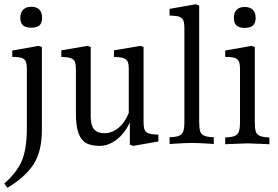

<svg xmlns="http://www.w3.org/2000/svg" viewBox="-28 -678 1314 908"><path d="M171 -594Q171 -569 158.5 -558Q146 -547 120 -547Q94 -547 81 -558Q68 -569 68 -594Q68 -618 81.5 -632Q95 -646 120 -646Q145 -646 158 -632.5Q171 -619 171 -594ZM170 -456V-63Q170 39 130 100Q90 161 7 210L-8 190Q50 140 74.5 84Q99 28 99 -72V-349Q99 -375 94 -387Q89 -399 74.5 -404Q60 -409 30 -409V-439L154 -461Z M721 -41V-9L602 12L586 6V-98Q560 -45 522 -16.5Q484 12 444 12Q404 12 380 -1Q356 -14 343.5 -47.5Q331 -81 331 -141V-349Q331 -374 326 -386Q321 -398 306.5 -403Q292 -408 262 -409V-440L386 -461L401 -456V-128Q401 -84 417.5 -66Q434 -48 465 -48Q502 -48 532.5 -73.5Q563 -99 581 -144V-349Q581 -374 576 -386Q571 -398 556.5 -403Q542 -408 511 -409V-440L636 -461L651 -456V-101Q651 -76 656 -64Q661 -52 675.5 -47Q690 -42 721 -41Z M914 -652V-104Q914 -72 918.5 -57.5Q923 -43 937.5 -36.5Q952 -30 983 -29V3L954 1Q905 -2 880 -2Q856 -2 806 1L774 3V-29Q806 -30 820 -36.5Q834 -43 839 -57.5Q844 -72 844 -104V-543Q844 -569 839 -581.5Q834 -594 819.5 -599Q805 -604 774 -604V-636L898 -658Z M1037 -28Q1069 -29 1083 -35.5Q1097 -42 1102 -56.5Q1107 -71 1107 -102V-349Q1107 -375 1102 -387Q1097 -399 1082.5 -404Q1068 -409 1037 -409V-439L1161 -461L1177 -456V-102Q1177 -71 1181.5 -56.5Q1186 -42 1200.5 -35.5Q1215 -29 1246 -28V4Q1208 2 1198 2Q1152 0 1143 0Q1133 0 1087 2Q1077 2 1037 4ZM1181 -594Q1181 -569 1168.5 -557.5Q1156 -546 1129 -546Q1103 -546 1090.5 -557.5Q1078 -569 1078 -594Q1078 -618 1091 -631.5Q1104 -645 1129 -645Q1155 -645 1168 -631.5Q1181 -618 1181 -594Z"/></svg>

Font: Gupter
Style: Regular
Weight: 400
Designer: Octavio Pardo
Version: Version 1.000